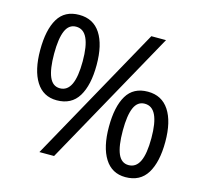

<svg xmlns="http://www.w3.org/2000/svg" viewBox="-105 -844 1042 973"><g transform="rotate(15 415.5 -357.0)"><path d="M195 -724Q269 -724 307 -665.5Q345 -607 345 -501Q345 -395 308.5 -335.5Q272 -276 195 -276Q124 -276 86.5 -335.5Q49 -395 49 -501Q49 -607 84 -665.5Q119 -724 195 -724ZM195 -662Q157 -662 139.5 -621.5Q122 -581 122 -501Q122 -421 139.5 -380Q157 -339 195 -339Q234 -339 253 -379.5Q272 -420 272 -501Q272 -581 253 -621.5Q234 -662 195 -662ZM652 -714 256 0H179L575 -714ZM632 -438Q705 -438 743.5 -379.5Q782 -321 782 -215Q782 -109 745.5 -49.5Q709 10 632 10Q561 10 523.5 -49.5Q486 -109 486 -215Q486 -321 521 -379.5Q556 -438 632 -438ZM632 -375Q594 -375 576.5 -335Q559 -295 559 -215Q559 -134 576.5 -93.5Q594 -53 632 -53Q671 -53 690 -93Q709 -133 709 -215Q709 -295 690 -335Q671 -375 632 -375Z"/></g></svg>

Font: lguzrati15
Style: Book
Weight: 400
Designer: Jelle Bosma - Monotype Design Team, Universal Thirst
Foundry: Monotype Imaging Inc.
Version: Version 2.106